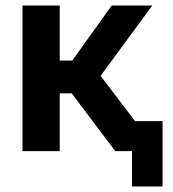

<svg xmlns="http://www.w3.org/2000/svg" viewBox="-20 -544 621 691"><path d="M466 -108 342 -271 528 -524H382L240 -326H195V-524H61V0H195V-208H238L395 0H455V127H565V-108Z"/></svg>

Font: FIGSv2-sans-serif
Style: Bold
Weight: 700
Designer: Matt McInerney, Pablo Impallari, Rodrigo Fuenzalida,Mirko Velimirovic
Foundry: Matt McInerney, Pablo Impallari, Rodrigo Fuenzalida
Version: Version 4.021;hotconv 1.0.109;makeotfexe 2.5.65596